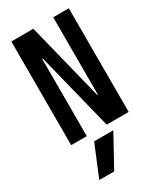

<svg xmlns="http://www.w3.org/2000/svg" viewBox="-244 -815 988 1171"><g transform="rotate(-30 250.0 -230.0)"><path d="M195 270H90L181 50H316ZM48 0V-730H203L339 -185H343V-730H453V0H298L162 -545H158V0Z"/></g></svg>

Font: M PLUS Code Latin Medium
Style: Regular
Weight: 500
Designer: Coji Morishita
Foundry: UNDERFOREST DESIGN
Version: Version 1.002; ttfautohint (v1.8.3)